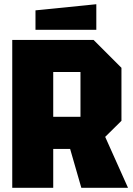

<svg xmlns="http://www.w3.org/2000/svg" viewBox="-20 -889 629 909"><path d="M232 -336H361V-548H232ZM555 -568V-317L478 -241L586 0H365L312 -184H232V0H38V-700H423ZM148 -748V-840L436 -869V-748Z"/></svg>

Font: Tektur SemiCondensed ExtraBold
Style: Regular
Weight: 800
Width: 4
Designer: Adam Jagosz
Foundry: Adam Jagosz
Version: Version 1.005;gftools[0.9.30]